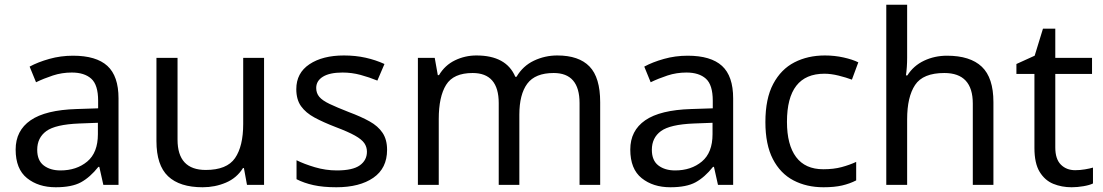

<svg xmlns="http://www.w3.org/2000/svg" viewBox="-20 -780 4653 810"><path d="M288 -545Q386 -545 433 -502Q480 -459 480 -365V0H416L399 -76H395Q360 -32 321.5 -11Q283 10 215 10Q142 10 94 -28.5Q46 -67 46 -149Q46 -229 109 -272.5Q172 -316 303 -320L394 -323V-355Q394 -422 365 -448Q336 -474 283 -474Q241 -474 203 -461.5Q165 -449 132 -433L105 -499Q140 -518 188 -531.5Q236 -545 288 -545ZM314 -259Q214 -255 175.5 -227Q137 -199 137 -148Q137 -103 164.5 -82Q192 -61 235 -61Q303 -61 348 -98.5Q393 -136 393 -214V-262Z M1094 -536V0H1022L1009 -71H1005Q979 -29 933 -9.5Q887 10 835 10Q738 10 689 -36.5Q640 -83 640 -185V-536H729V-191Q729 -63 848 -63Q937 -63 971.5 -113Q1006 -163 1006 -257V-536Z M1613 -148Q1613 -70 1555 -30Q1497 10 1399 10Q1343 10 1302.5 1Q1262 -8 1231 -24V-104Q1263 -88 1308.5 -74.5Q1354 -61 1401 -61Q1468 -61 1498 -82.5Q1528 -104 1528 -140Q1528 -160 1517 -176Q1506 -192 1477.5 -208Q1449 -224 1396 -244Q1344 -264 1307 -284Q1270 -304 1250 -332Q1230 -360 1230 -404Q1230 -472 1285.5 -509Q1341 -546 1431 -546Q1480 -546 1522.5 -536.5Q1565 -527 1602 -510L1572 -440Q1538 -454 1501 -464Q1464 -474 1425 -474Q1371 -474 1342.5 -456.5Q1314 -439 1314 -409Q1314 -387 1327 -371.5Q1340 -356 1370.5 -341.5Q1401 -327 1452 -307Q1503 -288 1539 -268Q1575 -248 1594 -219.5Q1613 -191 1613 -148Z M2331 -546Q2422 -546 2467 -499.5Q2512 -453 2512 -349V0H2425V-345Q2425 -472 2316 -472Q2238 -472 2204.5 -427Q2171 -382 2171 -296V0H2084V-345Q2084 -472 1974 -472Q1893 -472 1862 -422Q1831 -372 1831 -278V0H1743V-536H1814L1827 -463H1832Q1857 -505 1899.5 -525.5Q1942 -546 1990 -546Q2116 -546 2154 -456H2159Q2186 -502 2232.5 -524Q2279 -546 2331 -546Z M2881 -545Q2979 -545 3026 -502Q3073 -459 3073 -365V0H3009L2992 -76H2988Q2953 -32 2914.5 -11Q2876 10 2808 10Q2735 10 2687 -28.5Q2639 -67 2639 -149Q2639 -229 2702 -272.5Q2765 -316 2896 -320L2987 -323V-355Q2987 -422 2958 -448Q2929 -474 2876 -474Q2834 -474 2796 -461.5Q2758 -449 2725 -433L2698 -499Q2733 -518 2781 -531.5Q2829 -545 2881 -545ZM2907 -259Q2807 -255 2768.5 -227Q2730 -199 2730 -148Q2730 -103 2757.5 -82Q2785 -61 2828 -61Q2896 -61 2941 -98.5Q2986 -136 2986 -214V-262Z M3454 10Q3383 10 3327.5 -19Q3272 -48 3240.5 -109Q3209 -170 3209 -265Q3209 -364 3242 -426Q3275 -488 3331.5 -517Q3388 -546 3460 -546Q3501 -546 3539 -537.5Q3577 -529 3601 -517L3574 -444Q3550 -453 3518 -461Q3486 -469 3458 -469Q3300 -469 3300 -266Q3300 -169 3338.5 -117.5Q3377 -66 3453 -66Q3497 -66 3530.5 -75Q3564 -84 3592 -97V-19Q3565 -5 3532.5 2.5Q3500 10 3454 10Z M3807 -537Q3807 -497 3802 -462H3808Q3834 -503 3878.5 -524Q3923 -545 3975 -545Q4073 -545 4122 -498.5Q4171 -452 4171 -349V0H4084V-343Q4084 -472 3964 -472Q3874 -472 3840.5 -421.5Q3807 -371 3807 -277V0H3719V-760H3807Z M4516 -62Q4536 -62 4557 -65.5Q4578 -69 4591 -73V-6Q4577 1 4551 5.5Q4525 10 4501 10Q4459 10 4423.5 -4.5Q4388 -19 4366 -55Q4344 -91 4344 -156V-468H4268V-510L4345 -545L4380 -659H4432V-536H4587V-468H4432V-158Q4432 -109 4455.5 -85.5Q4479 -62 4516 -62Z"/></svg>

Font: Go Noto Current
Style: Regular
Weight: 400
Designer: Monotype Design Team
Foundry: Monotype Imaging Inc.
Version: Version 2.007; ttfautohint (v1.8) -l 8 -r 50 -G 200 -x 14 -D